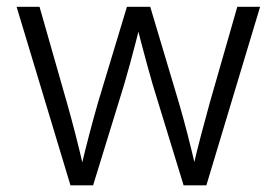

<svg xmlns="http://www.w3.org/2000/svg" viewBox="-20 -556 831 576"><path d="M191.4 0 29.8 -535.6H98.6L180.7 -248Q193.4 -203.6 206.3 -153.3Q219.2 -103 232.4 -45.4H221.2Q234.4 -101.6 247.6 -151.9Q260.7 -202.1 273.9 -248L360.8 -535.6H430.7L516.6 -248Q529.8 -203.1 542.7 -152.8Q555.7 -102.5 568.8 -45.4H557.1Q570.3 -102.1 583.5 -152.1Q596.7 -202.1 609.4 -248L691.9 -535.6H760.3L599.1 0H530.8L438 -302.7Q429.2 -333 420.7 -364.3Q412.1 -395.5 403.8 -427.5Q395.5 -459.5 387.2 -492.2H403.3Q395 -459.5 386.7 -427.5Q378.4 -395.5 369.9 -364Q361.3 -332.5 352.5 -302.7L259.3 0Z"/></svg>

Font: Inter 20pt Light
Style: Regular
Weight: 300
Version: Version 4.001;git-66647c0bb